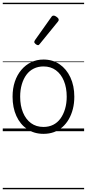

<svg xmlns="http://www.w3.org/2000/svg" viewBox="-20 -950 629 1390"><path d="M295 19Q227 19 176.5 -15.5Q126 -50 98.5 -110.5Q71 -171 71 -250Q71 -310 87.5 -359Q104 -408 134.5 -444Q165 -480 205.5 -499.5Q246 -519 295 -519Q361 -519 411 -485Q461 -451 489.5 -390Q518 -329 518 -250Q518 -202 507.5 -161Q497 -120 478 -87Q459 -54 432 -30Q405 -6 370.5 6.5Q336 19 295 19ZM295 -31Q334 -31 365 -46.5Q396 -62 417.5 -91.5Q439 -121 451 -161.5Q463 -202 463 -250Q463 -315 442.5 -364.5Q422 -414 384.5 -441.5Q347 -469 295 -469Q256 -469 224.5 -453.5Q193 -438 171.5 -409Q150 -380 138 -339.5Q126 -299 126 -250Q126 -185 146.5 -135.5Q167 -86 204.5 -58.5Q242 -31 295 -31ZM255 -623Q248 -623 238 -631Q228 -639 228 -647Q228 -649 229.5 -651.5Q231 -654 233 -659L352 -827Q355 -832 359 -834.5Q363 -837 369 -837Q375 -837 383.5 -832Q392 -827 398.5 -820.5Q405 -814 405 -808Q405 -803 404 -800.5Q403 -798 399 -793L268 -632Q262 -623 255 -623ZM0 410H589V420H0ZM0 -20H589V0H0ZM0 -505H589V-500H0ZM0 -930H589V-920H0Z"/></svg>

Font: Playwrite DE Grund Guides
Style: Regular
Weight: 400
Designer: Veronika Burian, José Scaglione
Foundry: TypeTogether
Version: Version 1.003